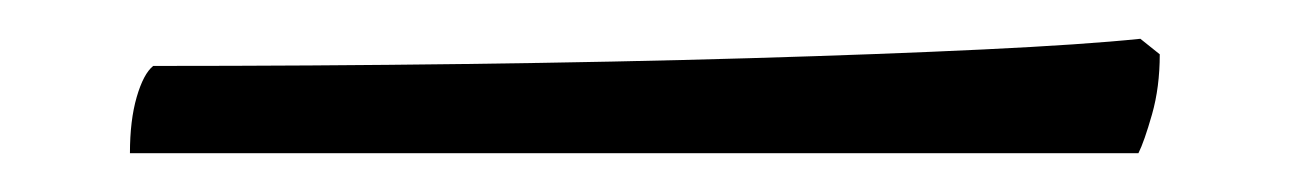

<svg xmlns="http://www.w3.org/2000/svg" viewBox="-20 -23 665 99"><path d="M47 56Q47 39 50.5 27Q54 15 59 11Q141 11 219.5 10Q298 9 366.5 7Q435 5 487 2.5Q539 0 568 -3L578 5Q578 22 574 36Q570 50 567 56Z"/></svg>

Font: Texturina Medium 12pt Light
Style: Regular
Weight: 300
Version: Version 1.002